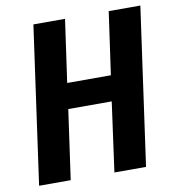

<svg xmlns="http://www.w3.org/2000/svg" viewBox="-79 -762 753 831"><g transform="rotate(-10 298.0 -346.0)"><path d="M26 0 123 -692H262L223 -417H415L454 -692H593L496 0H357L399 -305H208L165 0Z"/></g></svg>

Font: Fira Sans Condensed SemiBold
Style: Italic
Weight: 600
Width: 3
Italic angle: -8°
Designer: bBox Type GmbH & Carrois Corporate GbR & Edenspiekermann AG
Foundry: bBox Type GmbH & Carrois Corporate GbR & Edenspiekermann AG
Version: Version 4.301